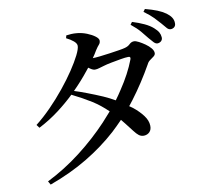

<svg xmlns="http://www.w3.org/2000/svg" viewBox="-95 -939 1189 1117"><g transform="rotate(-10 500.0 -380.5)"><path d="M94 -281Q140 -317 185.5 -363.5Q231 -410 271.5 -460Q312 -510 343 -556.5Q374 -603 392 -639Q410 -675 410 -693Q410 -707 393 -721.5Q376 -736 351 -748L355 -764Q369 -766 384.5 -767Q400 -768 420 -766Q449 -763 476.5 -752Q504 -741 522.5 -727Q541 -713 541 -701Q541 -687 532.5 -678Q524 -669 511 -649Q499 -628 484 -607Q499 -607 526 -610Q554 -613 585 -617.5Q616 -622 641.5 -626Q667 -630 677 -633Q697 -638 709 -650Q721 -662 737 -662Q747 -662 764.5 -653Q782 -644 800.5 -631Q819 -618 831.5 -603Q844 -588 844 -574Q844 -563 833.5 -555Q823 -547 811 -538.5Q799 -530 793 -517Q736 -416 669 -327Q657 -311 644 -295Q654 -288 664 -281Q699 -253 721.5 -223Q744 -193 745 -163Q746 -139 733 -125.5Q720 -112 699 -111Q682 -111 669.5 -120.5Q657 -130 642 -150Q627 -170 604 -199Q594 -211 583 -225Q553 -194 521 -164Q439 -90 339 -30Q239 30 115 75L103 54Q209 1 303.5 -72Q398 -145 476 -228Q502 -257 527 -285Q485 -326 438 -356Q385 -389 324 -419Q279 -376 229 -338Q171 -294 108 -262ZM573 -342Q593 -369 611 -397Q668 -482 698 -561Q702 -570 698 -575Q695 -579 686 -578Q672 -578 643 -573Q614 -568 585.5 -562.5Q557 -557 541 -552Q525 -548 511.5 -543.5Q498 -539 485 -539Q473 -539 455 -552Q452 -555 448 -557Q441 -549 435 -541Q393 -488 343 -438Q378 -427 417 -412Q462 -395 506 -376Q542 -360 573 -342ZM823 -666Q807 -686 788 -709Q769 -732 734 -760L745 -775Q784 -763 815 -748.5Q846 -734 866 -716Q884 -700 891.5 -686.5Q899 -673 900 -657Q901 -644 892.5 -635.5Q884 -627 870 -626Q859 -626 848 -637.5Q837 -649 823 -666ZM911 -737Q895 -755 877 -774Q859 -793 821 -821L832 -836Q874 -825 902.5 -813.5Q931 -802 952 -787Q971 -773 980.5 -758Q990 -743 990 -726Q991 -712 983 -703.5Q975 -695 961 -694Q947 -694 937 -706.5Q927 -719 911 -737Z"/></g></svg>

Font: Early Summer Mincho SemiBold
Style: Regular
Weight: 600
Designer: GuiWonder
Version: Version 1.002